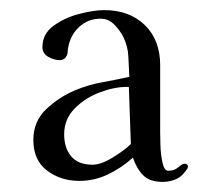

<svg xmlns="http://www.w3.org/2000/svg" viewBox="-20 -758 430 380"><path d="M239 -473Q238 -501 237 -529.5Q236 -558 235 -586H231Q206 -586 177 -575Q148 -564 127.5 -543Q107 -522 107 -492Q107 -465 121 -448.5Q135 -432 163 -432Q180 -432 203.5 -446.5Q227 -461 239 -473ZM352 -428Q352 -425 347.5 -419.5Q343 -414 341 -412Q334 -405 323.5 -401.5Q313 -398 302 -398Q277 -398 264 -410.5Q251 -423 243 -446Q221 -426 194 -413Q167 -400 137 -400Q100 -400 73 -420.5Q46 -441 46 -481Q46 -518 71.5 -542Q97 -566 128 -579Q154 -590 181.5 -595Q209 -600 236 -606Q235 -626 234 -646.5Q233 -667 224 -685Q218 -697 206.5 -709Q195 -721 179 -721Q154 -721 136.5 -704.5Q119 -688 115 -664Q114 -660 114 -656.5Q114 -653 113 -650Q109 -639 98 -639Q87 -639 75.5 -645.5Q64 -652 64 -665Q64 -691 86 -707Q108 -723 137 -730.5Q166 -738 186 -738Q236 -738 266.5 -708.5Q297 -679 297 -629Q297 -595 297 -562Q297 -529 297 -496Q297 -490 297.5 -471.5Q298 -453 301.5 -436.5Q305 -420 313 -420Q325 -420 333 -427Q341 -434 345 -434Q352 -434 352 -428Z"/></svg>

Font: Kaisei Opti Medium
Style: Regular
Weight: 500
Designer: Font-Kai, 金井和夫
Foundry: KAZUO KANAI
Version: Version 5.003